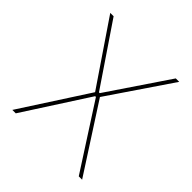

<svg xmlns="http://www.w3.org/2000/svg" viewBox="-175 -765 890 890"><g transform="rotate(45 270.0 -319.5)"><path d="M41 0 256.5 -333V-326L44 -639H66L267.5 -341.5H272.5L473.5 -639H496L283.5 -326V-333L498.5 0H476.5L272.5 -316.5H267.5L63.5 0Z"/></g></svg>

Font: Anek Telugu Medium Thin
Style: Regular
Weight: 250
Version: Version 1.003